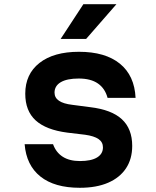

<svg xmlns="http://www.w3.org/2000/svg" viewBox="-20 -874 740 912"><path d="M232 -189Q246 -150 278 -129.5Q310 -109 360 -109Q413 -109 441 -126Q469 -143 469 -174Q469 -199 448 -213.5Q427 -228 384 -234L300 -244Q199 -257 149.5 -302Q100 -347 100 -429Q100 -522 167.5 -575Q235 -628 355 -628Q480 -628 549.5 -571.5Q619 -515 624 -409H491Q479 -454 445 -477.5Q411 -501 354 -501Q298 -501 268.5 -483.5Q239 -466 239 -434Q239 -410 260 -395.5Q281 -381 324 -376L408 -365Q510 -353 559 -307.5Q608 -262 608 -181Q608 -119 578.5 -74.5Q549 -30 493.5 -6Q438 18 359 18Q239 18 172 -35.5Q105 -89 97 -189ZM268 -689 376 -854H533L389 -689Z"/></svg>

Font: Martian Mono SemiExpanded SemiBold
Style: Regular
Weight: 600
Monospace: yes
Version: Version 0.930